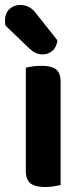

<svg xmlns="http://www.w3.org/2000/svg" viewBox="-40 -745 328 773"><path d="M64 -286H204V0Q195 2 178 5Q161 8 141 8Q102 8 83 -6.5Q64 -21 64 -57ZM204 -239H64V-472Q73 -475 90 -477.5Q107 -480 127 -480Q167 -480 185.5 -466Q204 -452 204 -415ZM79 -549 -18 -642Q-19 -646 -19.5 -652Q-20 -658 -20 -662Q-20 -691 -2.5 -708Q15 -725 41 -725Q58 -725 73 -718.5Q88 -712 102 -695L191 -583Q188 -555 171 -540.5Q154 -526 133 -526Q116 -526 103.5 -532Q91 -538 79 -549Z"/></svg>

Font: BalooTamma2Bold
Style: Bold
Weight: 700
Designer: Divya Kowshik, Shuchita Grover and Ek Type
Foundry: Ek Type
Version: Version 1.700